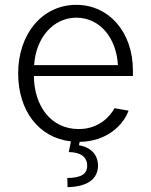

<svg xmlns="http://www.w3.org/2000/svg" viewBox="-20 -574 623 793"><path d="M55 -271C55 -118 139 -5 273 10L264 54C314 55 340 74 340 111C340 145 314 161 258 161L259 199C340 197 384 167 385 110C384 65 356 34 306 26L309 12C422 10 489 -57 511 -117L453 -127C435 -94 389 -41 305 -41C189 -41 121 -138 120 -260H529V-282C529 -444 428 -554 295 -554C155 -554 55 -434 55 -271ZM121 -305C128 -419 201 -501 295 -501C392 -501 461 -418 467 -305Z"/></svg>

Font: Wafeq Light
Style: Regular
Weight: 300
Designer: Rasmus Andersson & Azza Alameddine
Foundry: Google & TypeTogether
Version: Version 3.000;January 28, 2025;FontCreator 15.0.0.3014 64-bi